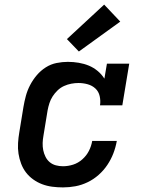

<svg xmlns="http://www.w3.org/2000/svg" viewBox="-20 -807 640 835"><path d="M254 8Q230 8 207 5Q184 2 163 -6Q142 -14 124 -27Q106 -40 93 -57Q80 -74 72 -95Q64 -116 60.5 -138.5Q57 -161 58.5 -185Q60 -209 64 -232L82 -342Q86 -366 92.5 -390Q99 -414 111 -437Q123 -460 140 -480Q157 -500 179 -514Q201 -528 226 -533Q251 -538 275 -538Q299 -538 322.5 -534Q346 -530 366.5 -521.5Q387 -513 404.5 -498.5Q422 -484 434 -465L445 -530H542L512 -349H415Q418 -369 413.5 -389Q409 -409 395 -422Q381 -435 361.5 -440.5Q342 -446 321 -446Q306 -446 290 -443Q274 -440 258.5 -433Q243 -426 230.5 -414Q218 -402 209 -388Q200 -374 195 -358.5Q190 -343 187 -327L169 -217Q166 -201 165.5 -185Q165 -169 168 -154Q171 -139 178 -125Q185 -111 196.5 -101.5Q208 -92 223 -88Q238 -84 254 -84Q276 -84 298 -91Q320 -98 338 -114Q356 -130 366.5 -150.5Q377 -171 381 -194H488Q483 -166 473 -140Q463 -114 447 -90Q431 -66 409 -46.5Q387 -27 361 -14.5Q335 -2 308 3Q281 8 254 8ZM323 -583 271 -637 433 -787 503 -713Z"/></svg>

Font: Iosevka Slab SmBdExObl
Style: Regular
Weight: 600
Width: 7
Italic angle: -9°
Monospace: yes
Designer: Belleve Invis
Foundry: Belleve Invis
Version: Version 11.1.0; ttfautohint (v1.8.3)